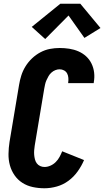

<svg xmlns="http://www.w3.org/2000/svg" viewBox="-20 -1000 558 1028"><path d="M218 8Q186 8 155.5 1.5Q125 -5 100 -21Q75 -37 58 -61.5Q41 -86 33 -115Q25 -144 25.5 -176Q26 -208 31 -240L82 -545Q86 -570 94 -595.5Q102 -621 116.5 -644.5Q131 -668 151.5 -687.5Q172 -707 196.5 -720Q221 -733 247 -738Q273 -743 299 -743Q326 -743 351.5 -739Q377 -735 400 -725Q423 -715 441 -698.5Q459 -682 470 -659.5Q481 -637 484 -611Q487 -585 482 -559Q482 -558 482 -557Q482 -556 482 -555H345Q345 -556 345 -556Q345 -556 345 -557Q347 -570 346 -583Q345 -596 339.5 -606.5Q334 -617 323 -623Q312 -629 299 -629Q288 -629 276.5 -624.5Q265 -620 255.5 -611.5Q246 -603 240 -592.5Q234 -582 229 -571Q224 -560 221.5 -548.5Q219 -537 217 -526L166 -221Q164 -208 163 -195.5Q162 -183 163 -171Q164 -159 167 -147Q170 -135 177 -125.5Q184 -116 195 -111Q206 -106 218 -106Q234 -106 250 -113Q266 -120 278.5 -132.5Q291 -145 299 -160Q307 -175 313 -190L430 -143Q417 -112 396 -82.5Q375 -53 346.5 -32Q318 -11 284.5 -1.5Q251 8 218 8ZM222 -791 150 -856 303 -980H410L518 -850L432 -797L347 -917Z"/></svg>

Font: Iosevka SS04 Heavy
Style: Italic
Weight: 900
Italic angle: -9°
Monospace: yes
Designer: Belleve Invis
Foundry: Belleve Invis
Version: Version 19.0.0; ttfautohint (v1.8.4)